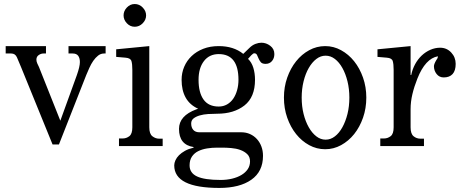

<svg xmlns="http://www.w3.org/2000/svg" viewBox="-20 -715 2275 940"><path d="M7.8 -489.3H205.1V-453.1H192.4Q180.7 -453.1 169.4 -445.3Q158.2 -437.5 158.2 -422.9Q158.2 -414.1 162.6 -404.3Q167 -394.5 170.9 -386.7L275.4 -124L356.4 -347.7Q371.1 -389.6 371.1 -411.1Q371.1 -430.7 362.8 -441.9Q354.5 -453.1 335.9 -453.1H315.4V-489.3H497.1V-453.1H489.3Q473.6 -453.1 460.4 -442.9Q447.3 -432.6 436.5 -417Q425.8 -401.4 417.5 -382.8Q409.2 -364.3 402.3 -347.7L268.6 -7.8H237.3L83 -386.7Q71.3 -415 63 -434.1Q54.7 -453.1 35.2 -453.1H7.8Z M695.3 -639.6Q695.3 -618.2 678.7 -601.1Q662.1 -584 639.6 -584Q617.2 -584 601.1 -601.1Q585 -618.2 585 -639.6Q585 -661.1 601.1 -678.2Q617.2 -695.3 639.6 -695.3Q662.1 -695.3 678.7 -678.2Q695.3 -661.1 695.3 -639.6ZM710.9 -91.8Q710.9 -59.6 726.1 -47.9Q741.2 -36.1 758.8 -36.1H776.4V0H562.5V-37.1H581.1Q598.6 -37.1 613.3 -48.3Q627.9 -59.6 627.9 -91.8V-373Q627.9 -401.4 623.5 -416Q619.1 -430.7 594.7 -432.6L548.8 -436.5V-473.6L710.9 -489.3Z M1161.1 -67.4Q1184.6 -67.4 1204.1 -58.6Q1223.6 -49.8 1237.8 -34.2Q1252 -18.6 1259.8 2.4Q1267.6 23.4 1267.6 47.9Q1267.6 125 1210.4 165Q1153.3 205.1 1053.7 205.1Q833 205.1 833 94.7Q833 83 838.9 69.8Q844.7 56.6 856.4 44.9Q868.2 33.2 885.7 23.4Q903.3 13.7 927.7 7.8V4.9Q856.4 -5.9 856.4 -84Q856.4 -148.4 941.4 -179.7L950.2 -182.6Q909.2 -201.2 889.2 -236.8Q869.1 -272.5 869.1 -324.2Q869.1 -358.4 881.8 -388.2Q894.5 -418 918 -440.4Q941.4 -462.9 975.1 -476.1Q1008.8 -489.3 1050.8 -489.3Q1124 -489.3 1170.9 -451.2L1200.2 -479.5Q1214.8 -494.1 1230.5 -500Q1246.1 -505.9 1259.8 -505.9Q1283.2 -505.9 1303.2 -490.7Q1323.2 -475.6 1323.2 -450.2Q1323.2 -429.7 1311.5 -416Q1299.8 -402.3 1280.3 -402.3Q1263.7 -402.3 1256.8 -410.6Q1250 -418.9 1246.1 -428.2Q1242.2 -437.5 1238.3 -445.8Q1234.4 -454.1 1224.6 -454.1Q1220.7 -454.1 1216.8 -450.2Q1212.9 -446.3 1210 -444.3L1194.3 -426.8Q1211.9 -410.2 1220.2 -383.3Q1228.5 -356.4 1228.5 -324.2Q1228.5 -239.3 1176.8 -198.7Q1125 -158.2 1043 -158.2Q1021.5 -158.2 999 -156.7Q976.6 -155.3 958 -149.9Q939.5 -144.5 927.7 -135.3Q916 -126 916 -110.4Q916 -90.8 926.3 -79.1Q936.5 -67.4 956.1 -67.4ZM1050.8 -450.2Q1004.9 -450.2 978.5 -416Q952.1 -381.8 952.1 -324.2Q952.1 -261.7 976.6 -227.5Q1001 -193.4 1050.8 -193.4Q1073.2 -193.4 1091.3 -203.6Q1109.4 -213.9 1121.6 -231.4Q1133.8 -249 1140.6 -272.9Q1147.5 -296.9 1147.5 -324.2Q1147.5 -450.2 1050.8 -450.2ZM1043 7.8Q1017.6 7.8 993.7 11.7Q969.7 15.6 950.7 24.9Q931.6 34.2 919.9 51.3Q908.2 68.4 908.2 94.7Q908.2 131.8 944.8 148.9Q981.4 166 1060.5 166Q1089.8 166 1116.2 159.7Q1142.6 153.3 1162.1 141.6Q1181.6 129.9 1192.9 113.3Q1204.1 96.7 1204.1 75.2Q1204.1 52.7 1190.4 39.6Q1176.8 26.4 1156.2 19Q1135.7 11.7 1111.8 9.8Q1087.9 7.8 1068.4 7.8Z M1370.1 -237.3Q1370.1 -289.1 1386.2 -335Q1402.3 -380.9 1429.7 -415Q1457 -449.2 1493.7 -469.2Q1530.3 -489.3 1572.3 -489.3Q1613.3 -489.3 1649.9 -469.2Q1686.5 -449.2 1713.9 -415Q1741.2 -380.9 1757.3 -335Q1773.4 -289.1 1773.4 -237.3Q1773.4 -184.6 1757.3 -138.7Q1741.2 -92.8 1713.9 -58.6Q1686.5 -24.4 1649.9 -4.4Q1613.3 15.6 1572.3 15.6Q1530.3 15.6 1493.7 -4.4Q1457 -24.4 1429.7 -58.6Q1402.3 -92.8 1386.2 -138.7Q1370.1 -184.6 1370.1 -237.3ZM1457 -237.3Q1457 -194.3 1466.3 -157.2Q1475.6 -120.1 1491.7 -91.8Q1507.8 -63.5 1528.8 -47.4Q1549.8 -31.2 1574.2 -31.2Q1598.6 -31.2 1619.6 -47.4Q1640.6 -63.5 1656.2 -91.8Q1671.9 -120.1 1681.2 -157.2Q1690.4 -194.3 1690.4 -237.3Q1690.4 -279.3 1681.2 -316.9Q1671.9 -354.5 1656.2 -382.3Q1640.6 -410.2 1619.6 -426.3Q1598.6 -442.4 1574.2 -442.4Q1549.8 -442.4 1528.8 -426.3Q1507.8 -410.2 1491.7 -382.3Q1475.6 -354.5 1466.3 -316.9Q1457 -279.3 1457 -237.3Z M2152.3 -335.9Q2130.9 -335.9 2117.7 -352.5Q2104.5 -369.1 2104.5 -390.6Q2104.5 -401.4 2116.2 -420.9Q2122.1 -428.7 2123 -433.1Q2124 -437.5 2124 -439.5Q2062.5 -428.7 2023.4 -330.1Q2007.8 -291 1999 -253.9Q1990.2 -216.8 1990.2 -180.7V-91.8Q1990.2 -59.6 2004.9 -47.9Q2019.5 -36.1 2038.1 -36.1H2055.7V0H1841.8V-37.1H1860.4Q1877.9 -37.1 1892.6 -48.3Q1907.2 -59.6 1907.2 -91.8V-373Q1907.2 -401.4 1902.8 -416Q1898.4 -430.7 1874 -432.6L1828.1 -436.5V-473.6L1990.2 -489.3V-347.7H1993.2Q1999 -376 2012.2 -400.4Q2025.4 -424.8 2044.4 -442.9Q2063.5 -460.9 2086.9 -471.2Q2110.4 -481.4 2134.8 -481.4Q2167 -481.4 2189 -458Q2210.9 -434.6 2210.9 -402.3Q2210.9 -369.1 2195.8 -352.5Q2180.7 -335.9 2152.3 -335.9Z"/></svg>

Font: Uchen
Style: Regular
Weight: 400
Designer: Christopher J. Fynn
Foundry: Christopher J. Fynn for DDC
Version: Version 1.000 preliminary